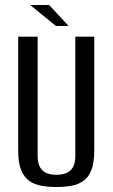

<svg xmlns="http://www.w3.org/2000/svg" viewBox="-20 -738 452 770"><path d="M206 12Q174 12 146 7Q118 2 97.5 -12.5Q77 -27 65 -55.5Q53 -84 53 -132V-591H131V-114Q131 -82 141.5 -65.5Q152 -49 169 -43Q186 -37 206 -37Q226 -37 243.5 -43Q261 -49 271.5 -65.5Q282 -82 282 -114V-591H358V-132Q358 -85 346.5 -56Q335 -27 314.5 -12.5Q294 2 266 7Q238 12 206 12ZM204 -634 101 -718H177L255 -634Z"/></svg>

Font: Alumni Sans Thin Medium
Style: Regular
Weight: 500
Version: Version 1.018